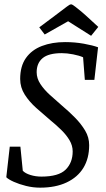

<svg xmlns="http://www.w3.org/2000/svg" viewBox="-20 -854 490 885"><path d="M165 11Q132 11 100 3Q68 -5 43.5 -16Q19 -27 9 -37L25 -178H74L85 -67Q96 -55 120 -47.5Q144 -40 171 -40Q250 -40 282.5 -72Q315 -104 315 -156Q315 -183 300.5 -207.5Q286 -232 262.5 -255Q239 -278 212 -300Q179 -328 147 -356.5Q115 -385 94 -418Q73 -451 73 -490Q73 -549 99.5 -586.5Q126 -624 173 -642Q220 -660 280 -660Q325 -660 366.5 -652.5Q408 -645 432 -636L415 -486H371L363 -590Q345 -598 317 -603.5Q289 -609 265 -609Q204 -609 176.5 -586Q149 -563 149 -521Q149 -493 166 -467Q183 -441 210 -416.5Q237 -392 267 -366Q298 -340 326 -311.5Q354 -283 372.5 -252Q391 -221 391 -185Q391 -124 364.5 -80.5Q338 -37 287 -13Q236 11 165 11ZM161 -728 232 -781Q274 -812 287.5 -823Q301 -834 308 -834Q313 -834 326.5 -823.5Q340 -813 354 -801.5Q368 -790 373 -785L433 -730L400 -689L294 -756L186 -695Z"/></svg>

Font: Faustina VF Beta
Style: Italic
Weight: 400
Italic angle: -8°
Designer: Alfonso Garcia
Foundry: Omnibus-Type
Version: Version 1.006